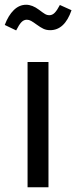

<svg xmlns="http://www.w3.org/2000/svg" viewBox="-43 -788 321 808"><path d="M161 0H73V-527H161ZM112 -684Q97 -695 88 -700Q79 -705 70 -705Q57 -705 47 -694.5Q37 -684 25 -660L-23 -683Q-8 -723 15 -745.5Q38 -768 67 -768Q93 -768 121 -747Q138 -734 146.5 -729Q155 -724 165 -724Q177 -724 187 -734Q197 -744 209 -767L258 -745Q229 -661 168 -661Q152 -661 139.5 -667Q127 -673 112 -684Z"/></svg>

Font: Fira Sans Compressed
Style: Regular
Weight: 400
Width: 1
Designer: bBox Type GmbH & Carrois Corporate GbR & Edenspiekermann AG
Foundry: bBox Type GmbH & Carrois Corporate GbR & Edenspiekermann AG
Version: Version 4.301